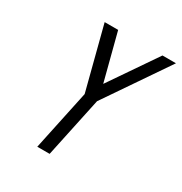

<svg xmlns="http://www.w3.org/2000/svg" viewBox="-151 -742 810 854"><g transform="rotate(30 254.0 -315.0)"><path d="M211.4 -629.9 273.9 -388.7 439 -629.9H508.3L288.6 -308.1L223.1 0H159.7L225.1 -308.1L142.1 -629.9Z"/></g></svg>

Font: Fibel Nord
Style: Italic
Weight: 400
Designer: Peter Wiegel
Foundry: Peter Wioegel
Version: Version 000.000